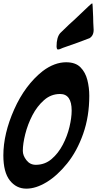

<svg xmlns="http://www.w3.org/2000/svg" viewBox="-49 -1120 578 1144"><path d="M296 -825Q289 -825 288 -843Q288 -898 310 -923Q368 -980 399 -1007Q439 -1044 479 -1083Q497 -1100 501 -1100Q503 -1100 506 -1019Q506 -990 509 -942Q509 -906 482 -891L483 -892Q428 -870 326 -835L307 -827Q305 -827 302 -826Q299 -825 296 -825ZM108 4Q48 4 9.5 -45Q-29 -94 -29 -194Q-29 -323 35.5 -468Q100 -613 206 -697Q276 -749 345 -749Q401 -749 430.5 -719Q460 -689 471.5 -643.5Q483 -598 483 -549Q483 -426 446.5 -322.5Q410 -219 351 -146Q292 -73 228.5 -34.5Q165 4 108 4ZM164 -138Q218 -138 258 -172Q298 -206 325 -257.5Q352 -309 365 -364Q378 -419 378 -461Q378 -560 309 -560Q255 -560 213.5 -523.5Q172 -487 144 -433Q116 -379 101.5 -321Q87 -263 87 -221Q87 -193 108.5 -165.5Q130 -138 164 -138Z"/></svg>

Font: Bangerz
Style: Regular
Weight: 400
Designer: vernon adams
Foundry: Vernon Adams
Version: Version 2.10;February 7, 2025;FontCreator 13.0.0.2683 64-bit